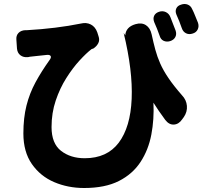

<svg xmlns="http://www.w3.org/2000/svg" viewBox="-20 -858 1040 961"><path d="M776 -799Q794 -805 810 -797.5Q826 -790 833 -772Q838 -759 846.5 -737Q855 -715 859 -705Q865 -687 857.5 -672.5Q850 -658 831 -652Q813 -647 798.5 -654Q784 -661 779 -679Q775 -691 766 -714Q757 -737 752 -747Q745 -765 751.5 -779Q758 -793 776 -799ZM887 -835Q904 -841 919.5 -835Q935 -829 942 -812Q949 -799 958 -776Q967 -753 971 -744Q977 -726 969.5 -710.5Q962 -695 944 -690Q926 -684 911 -691.5Q896 -699 890 -717Q886 -729 877 -752Q868 -775 863 -785Q856 -802 862.5 -816Q869 -830 887 -835ZM62 -659Q60 -680 72.5 -693Q85 -706 107 -707Q108 -707 109.5 -707Q111 -707 116 -707Q188 -711 256.5 -719.5Q325 -728 384 -740Q412 -747 434.5 -735.5Q457 -724 467 -696L473 -677Q480 -658 472 -642Q464 -626 447 -615Q445 -615 442 -613.5Q439 -612 438 -612Q412 -592 378 -555Q344 -518 312 -467.5Q280 -417 259 -355Q238 -293 238 -222Q238 -140 285.5 -103Q333 -66 404 -66Q516 -66 574.5 -144Q633 -222 639 -363Q645 -504 599 -693L607 -681Q610 -723 658 -737Q689 -746 710.5 -732Q732 -718 739 -686Q748 -644 757.5 -609Q767 -574 782 -540Q797 -506 823 -467.5Q849 -429 891 -381Q913 -358 915.5 -328Q918 -298 900 -272L892 -261Q875 -236 850.5 -234.5Q826 -233 807 -258Q773 -304 748 -344Q752 -261 737.5 -184.5Q723 -108 683.5 -47.5Q644 13 575 48Q506 83 401 83Q320 83 251 53.5Q182 24 139.5 -37Q97 -98 97 -190Q97 -268 112.5 -329.5Q128 -391 157.5 -445.5Q187 -500 227 -556Q238 -570 233.5 -577.5Q229 -585 213 -583Q191 -581 170.5 -578.5Q150 -576 129 -574Q125 -573 123 -572.5Q121 -572 119 -572Q97 -570 82 -581.5Q67 -593 65 -615Z"/></svg>

Font: Chiron GoRound TC EB
Style: Regular
Weight: 700
Designer: Ryoko NISHIZUKA 西塚涼子 (kana, bopomofo & ideographs); Paul D. Hunt (Latin, Greek & Cyrillic); Sandoll Communications 산돌커뮤니
Foundry: Adobe
Version: Version 1.000;hotconv 1.1.1;makeotfexe 2.6.0